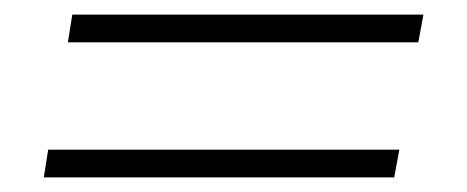

<svg xmlns="http://www.w3.org/2000/svg" viewBox="-20 -378 640 263"><path d="M73 -320 79 -358H560L553 -320ZM40 -135 46 -173H527L520 -135Z"/></svg>

Font: Livvic ExtraLight
Style: Italic
Weight: 275
Italic angle: -10°
Designer: Jacques Le Bailly, Baron von Fonthausen
Version: Version 1.001; ttfautohint (v1.8.2)